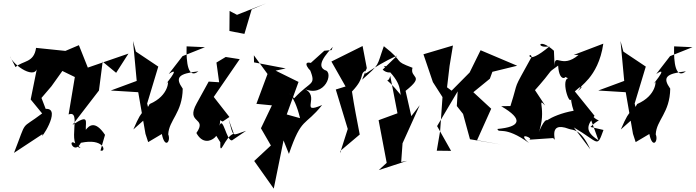

<svg xmlns="http://www.w3.org/2000/svg" viewBox="-20 -834 4128 1139"><path d="M484 9C601 -7 611 71 576 59L603 -34C543 -124 507 -87 489 -64C487 -114 511 -160 410 -93L567 -297L589 -468L669 -402L742 -516L501 -433L448 -566L368 -532L194 -550C181 -460 117 -476 72 -436L39 -501C57 -446 198 -351 202 -442L162 -244L230 -161C96 -59 144 -134 63 73L233 -39C207 18 353 -195 251 -188L226 -253L285 -322L350 -413L424 -377L387 -155C469 -186 372 27 458 44C363 -54 414 101 460 13Z M869 -153 853 -220 919 -439 786 -528 769 -591 791 -354 637 -297 800 -287 843 -40 859 9 940 -39C959 53 995 3 978 -37C982 -122 1062 -164 1064 -308C1017 -375 1038 -397 1157 -411C1096 -363 1084 -461 1087 -559L1196 -554L1063 -501L981 -395C1070 -455 931 -299 976 -347C978 -362 987 -268 868 -217C826 -137 837 -221 771 -66Z M1287 10C1283 109 1312 -24 1367 -41L1336 -127C1368 -11 1353 -31 1440 -58L1356 -1C1323 2 1303 -150 1282 -88C1302 -186 1241 -137 1301 -113L1341 -140L1248 -259L1402 -483L1319 -496L1264 -463L1280 -346L1218 -350L1147 -221C1078 -97 1213 -142 1145 -45C1213 81 1341 -90 1232 -78ZM1342 -769 1341 -650 1430 -633 1473 -778 1558 -814 1386 -746Z M1681 -155 1751 -348 1615 -415 1675 -428 1487 -464 1486 -506 1567 -395 1501 -218 1593 -209 1528 -73 1587 29 1488 121 1604 285 1662 -1 1694 79C1770 -143 1787 -81 1891 -211C1749 -150 1890 -267 1780 -309C1909 -248 1963 -409 1907 -418C1876 -435 1871 -468 1954 -556L1947 -537L1904 -533L1824 -461C1748 -478 1868 -359 1809 -445C1861 -318 1832 -366 1725 -251C1664 -304 1724 -285 1760 -133Z M2250 -421C2297 -375 2373 -437 2257 -442C2375 -337 2346 -284 2360 -268C2243 -411 2280 -320 2295 -384L2338 -162L2226 -121L2274 132L2227 175L2396 120L2360 127L2368 16L2470 -210L2420 -145L2386 -295C2506 -390 2409 -367 2427 -432C2305 -478 2388 -459 2257 -560C2213 -438 2238 -459 2128 -361L2156 -430L2131 -561L1946 -469L2030 -321L1972 -303L2043 -69L1997 75L1998 62L2114 -36C2098 -120 2081 -204 2068 -291C2153 -381 2107 -394 2151 -416C2127 -365 2175 -432 2336 -504Z M2690 -205 2727 -158 2768 -8 2951 23 2810 -2 2894 -189 2788 -287 2886 -367 2901 -408 3048 -444 2831 -536 2766 -404 2659 -296 2632 -316 2647 -443 2667 -564 2492 -512 2548 -347 2605 -258 2591 -57 2571 60 2656 61 2573 -86 2695 -292Z M3266 -533C3172 -618 3156 -541 3241 -560C3089 -432 3119 -539 3134 -497C3013 -277 3063 -377 3008 -205L2953 -204C3089 -125 3066 -81 2931 -69C2938 -39 2971 -92 3118 14C3036 -59 3159 -10 3116 -5L3262 -15C3294 32 3215 -123 3356 -69C3379 -60 3422 -75 3482 52L3384 -78C3536 11 3520 47 3560 -63L3483 -81C3564 -162 3537 -69 3462 -190L3530 -2C3445 -56 3464 -92 3507 -147L3390 -292C3474 -368 3366 -246 3431 -316C3402 -318 3529 -366 3559 -575L3383 -508H3412C3310 -421 3270 -528 3270 -441ZM3350 -370C3303 -357 3370 -167 3371 -271C3364 -246 3370 -216 3383 -177C3235 -151 3168 -78 3234 -114C3217 -141 3192 -92 3159 -8C3238 -168 3156 -268 3214 -208L3140 -320C3140 -304 3133 -322 3134 -277C3290 -451 3210 -385 3291 -445C3298 -326 3360 -388 3321 -383Z M3761 -153 3745 -220 3811 -439 3678 -528 3661 -591 3683 -354 3529 -297 3692 -287 3735 -40 3751 9 3832 -39C3851 53 3887 3 3870 -37C3874 -122 3954 -164 3956 -308C3909 -375 3930 -397 4049 -411C3988 -363 3976 -461 3979 -559L4088 -554L3955 -501L3873 -395C3962 -455 3823 -299 3868 -347C3870 -362 3879 -268 3760 -217C3718 -137 3729 -221 3663 -66Z"/></svg>

Font: Asimov Silicon
Style: Regular
Weight: 400
Designer: Google
Version: Version 2.000980; 2014